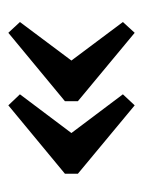

<svg xmlns="http://www.w3.org/2000/svg" viewBox="41 -492 354 477"><g transform="rotate(90 218.5 -254.0)"><path d="M311 -253.9 214.8 -381.8 242.2 -411.1 412.1 -270V-237.8L242.2 -97.2L214.8 -126ZM130.9 -253.9 35.2 -381.8 62 -411.1 231.9 -270V-237.8L62 -97.2L35.2 -126Z"/></g></svg>

Font: Berkshire Swash
Style: Regular
Weight: 400
Designer: Astigmatic (AOETI)
Foundry: Astigmatic (AOETI)
Version: Version 1.001